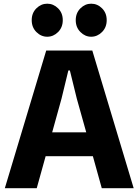

<svg xmlns="http://www.w3.org/2000/svg" viewBox="-20 -994 732 1014"><path d="M5.5 0 224 -727H467.5L686 0H517.5L470.5 -169H221L174 0ZM305 -473.5 255.5 -295H435.5L385.5 -473.5L349 -622H341ZM229.5 -800Q197 -800 172.2 -824.8Q147.5 -849.5 147.5 -887.5Q147.5 -925.5 172.2 -950Q197 -974.5 229.5 -974.5Q262 -974.5 286.8 -950Q311.5 -925.5 311.5 -887.5Q311.5 -849.5 286.8 -824.8Q262 -800 229.5 -800ZM461.5 -800Q429.5 -800 404.8 -824.8Q380 -849.5 380 -887.5Q380 -925.5 404.8 -950Q429.5 -974.5 461.5 -974.5Q494.5 -974.5 519 -950Q543.5 -925.5 543.5 -887.5Q543.5 -849.5 518.8 -824.8Q494 -800 461.5 -800Z"/></svg>

Font: Spline Sans
Style: Bold
Weight: 700
Designer: Eben Sorkin, Mirko Velimirovic
Foundry: Sorkin Type
Version: Version 1.000; ttfautohint (v1.8.3)